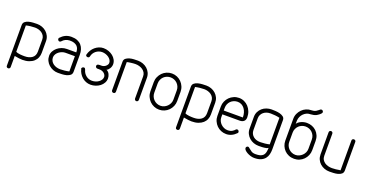

<svg xmlns="http://www.w3.org/2000/svg" viewBox="-37 -1679 5263 2747"><g transform="rotate(20 2594.5 -306.0)"><path d="M414 -368Q414 -401 400.5 -425Q387 -449 365 -465Q343 -481 315.5 -489Q288 -497 260 -497Q231 -497 193.5 -493Q156 -489 124 -481V-80Q136 -73 153 -69Q170 -65 188.5 -63Q207 -61 225 -60.5Q243 -60 257 -60Q327 -60 370.5 -92Q414 -124 414 -189ZM472 -189Q472 -151 458 -116.5Q444 -82 415.5 -56.5Q387 -31 344 -16Q301 -1 244 -1Q203 -1 124 -16V152Q124 166 115.5 174Q107 182 96 182Q82 182 74 174.5Q66 167 66 154V-465Q66 -498 88 -516.5Q110 -535 142 -543.5Q174 -552 209 -554Q244 -556 270 -556Q310 -556 346.5 -542.5Q383 -529 411 -504Q439 -479 455.5 -444.5Q472 -410 472 -368Z M934 -365Q934 -393 926.5 -417Q919 -441 901.5 -458Q884 -475 856 -484.5Q828 -494 787 -493Q752 -491 726 -478.5Q700 -466 677 -440Q672 -435 666 -432Q660 -429 655 -429Q643 -429 634.5 -438.5Q626 -448 626 -459Q626 -471 631 -476Q665 -513 704.5 -532Q744 -551 795 -551Q848 -551 885.5 -535.5Q923 -520 947 -492.5Q971 -465 982 -428.5Q993 -392 993 -350V-92Q993 -57 970.5 -38.5Q948 -20 915.5 -11.5Q883 -3 847.5 -1.5Q812 0 785 0Q746 0 710 -14.5Q674 -29 646 -54Q618 -79 601.5 -113.5Q585 -148 585 -188Q585 -225 602.5 -257Q620 -289 648.5 -313Q677 -337 714 -351Q751 -365 791 -365ZM934 -307H791Q766 -307 741 -298Q716 -289 695 -273.5Q674 -258 660 -236Q646 -214 644 -188Q644 -155 657.5 -131Q671 -107 693 -91Q715 -75 743 -67Q771 -59 799 -59Q827 -59 863.5 -63Q900 -67 934 -75Z M1425 -280Q1457 -265 1472.5 -233.5Q1488 -202 1488 -170Q1488 -133 1470.5 -101.5Q1453 -70 1424 -47.5Q1395 -25 1358 -12.5Q1321 0 1282 0Q1245 0 1212 -13Q1179 -26 1153 -48.5Q1127 -71 1108.5 -101Q1090 -131 1082 -166H1079V-170Q1079 -183 1089 -191.5Q1099 -200 1112 -200Q1123 -200 1129 -192.5Q1135 -185 1138 -175Q1150 -126 1189.5 -93Q1229 -60 1282 -60Q1309 -60 1335 -68Q1361 -76 1382 -91Q1403 -106 1416 -126Q1429 -146 1429 -170Q1429 -183 1422.5 -197Q1416 -211 1403 -223Q1390 -235 1370 -243Q1350 -251 1322 -250H1306Q1303 -249 1301.5 -249.5Q1300 -250 1298 -250Q1286 -250 1276.5 -258Q1267 -266 1267 -280Q1267 -292 1273 -298.5Q1279 -305 1288.5 -307.5Q1298 -310 1309 -310H1332H1338Q1356 -310 1372.5 -316.5Q1389 -323 1401.5 -334Q1414 -345 1421.5 -358Q1429 -371 1429 -384Q1429 -408 1416 -428.5Q1403 -449 1382 -464Q1361 -479 1334.5 -487.5Q1308 -496 1282 -496Q1257 -496 1233 -487.5Q1209 -479 1189.5 -463.5Q1170 -448 1156.5 -426.5Q1143 -405 1138 -380Q1134 -356 1109 -356Q1097 -356 1088 -364Q1079 -372 1079 -384Q1079 -381 1082 -384V-390Q1091 -423 1109.5 -453.5Q1128 -484 1154.5 -506.5Q1181 -529 1213.5 -542.5Q1246 -556 1282 -556Q1322 -556 1359.5 -542.5Q1397 -529 1425.5 -506Q1454 -483 1471 -451.5Q1488 -420 1488 -384Q1488 -369 1483 -352Q1478 -335 1469 -320.5Q1460 -306 1448.5 -295Q1437 -284 1425 -280Z M1660 -31Q1660 -20 1652.5 -11Q1645 -2 1631 -2Q1617 -2 1609 -11Q1601 -20 1601 -31V-466Q1601 -499 1623.5 -517Q1646 -535 1677.5 -544Q1709 -553 1744 -554.5Q1779 -556 1805 -556Q1846 -556 1883 -542Q1920 -528 1947.5 -503.5Q1975 -479 1991.5 -444.5Q2008 -410 2008 -369V-34Q2008 -21 2000 -12Q1992 -3 1978 -3Q1967 -3 1958.5 -12Q1950 -21 1950 -34V-369Q1950 -402 1935.5 -426Q1921 -450 1898 -466Q1875 -482 1846 -490Q1817 -498 1788 -498Q1773 -498 1755 -496.5Q1737 -495 1719 -492.5Q1701 -490 1685 -487.5Q1669 -485 1660 -482Z M2121 -344Q2121 -387 2137.5 -424.5Q2154 -462 2181.5 -490Q2209 -518 2246.5 -534Q2284 -550 2326 -550Q2368 -550 2405 -534Q2442 -518 2469.5 -490Q2497 -462 2513 -424.5Q2529 -387 2529 -344V-205Q2529 -163 2513 -125.5Q2497 -88 2469.5 -60Q2442 -32 2405 -16Q2368 0 2326 0Q2284 0 2246.5 -16Q2209 -32 2181.5 -60Q2154 -88 2137.5 -125.5Q2121 -163 2121 -205ZM2180 -205Q2180 -174 2191.5 -147.5Q2203 -121 2222.5 -101.5Q2242 -82 2268.5 -70.5Q2295 -59 2326 -59Q2354 -59 2380 -70.5Q2406 -82 2426 -101.5Q2446 -121 2458.5 -147.5Q2471 -174 2471 -205V-345Q2471 -378 2459 -404.5Q2447 -431 2427 -450.5Q2407 -470 2380.5 -480.5Q2354 -491 2326 -491Q2297 -491 2270.5 -480.5Q2244 -470 2224 -451Q2204 -432 2192 -404.5Q2180 -377 2180 -344Z M2990 -368Q2990 -401 2976.5 -425Q2963 -449 2941 -465Q2919 -481 2891.5 -489Q2864 -497 2836 -497Q2807 -497 2769.5 -493Q2732 -489 2700 -481V-80Q2712 -73 2729 -69Q2746 -65 2764.5 -63Q2783 -61 2801 -60.5Q2819 -60 2833 -60Q2903 -60 2946.5 -92Q2990 -124 2990 -189ZM3048 -189Q3048 -151 3034 -116.5Q3020 -82 2991.5 -56.5Q2963 -31 2920 -16Q2877 -1 2820 -1Q2779 -1 2700 -16V152Q2700 166 2691.5 174Q2683 182 2672 182Q2658 182 2650 174.5Q2642 167 2642 154V-465Q2642 -498 2664 -516.5Q2686 -535 2718 -543.5Q2750 -552 2785 -554Q2820 -556 2846 -556Q2886 -556 2922.5 -542.5Q2959 -529 2987 -504Q3015 -479 3031.5 -444.5Q3048 -410 3048 -368Z M3201 -305H3492Q3492 -344 3482 -377.5Q3472 -411 3453 -436.5Q3434 -462 3407 -476.5Q3380 -491 3347 -491Q3316 -491 3289 -479.5Q3262 -468 3242.5 -448.5Q3223 -429 3212 -402.5Q3201 -376 3201 -345ZM3456 -108Q3463 -117 3476 -117Q3488 -117 3496.5 -108Q3505 -99 3505 -87Q3505 -83 3504.5 -79Q3504 -75 3501 -72Q3432 0 3347 0Q3305 0 3267.5 -15.5Q3230 -31 3202.5 -58.5Q3175 -86 3158.5 -123Q3142 -160 3142 -202V-345Q3142 -387 3158.5 -424.5Q3175 -462 3202.5 -489.5Q3230 -517 3267.5 -533.5Q3305 -550 3347 -550Q3390 -550 3427 -533Q3464 -516 3491.5 -486Q3519 -456 3535 -415.5Q3551 -375 3551 -328Q3551 -289 3528 -268Q3505 -247 3465 -247H3201V-202Q3201 -174 3213 -148Q3225 -122 3245 -102.5Q3265 -83 3291.5 -71Q3318 -59 3347 -59Q3390 -59 3416.5 -75Q3443 -91 3456 -108Z M3985 -480Q3952 -488 3916.5 -491.5Q3881 -495 3853 -495H3841Q3812 -495 3786 -486Q3760 -477 3740 -460.5Q3720 -444 3708 -420Q3696 -396 3696 -367V-188Q3696 -157 3708 -133Q3720 -109 3740 -92.5Q3760 -76 3786 -67.5Q3812 -59 3841 -59H3851Q3880 -59 3916.5 -63Q3953 -67 3985 -75ZM4044 -19Q4044 20 4035 56.5Q4026 93 4003 121.5Q3980 150 3941 167Q3902 184 3841 184Q3813 184 3784 175Q3755 166 3731 152.5Q3707 139 3692 123Q3677 107 3677 92Q3677 80 3685.5 71Q3694 62 3707 62Q3713 62 3720 67Q3727 72 3736 80Q3753 95 3776.5 110.5Q3800 126 3841 126Q3880 126 3906.5 119Q3933 112 3950 97Q3967 82 3975 59.5Q3983 37 3985 7L3987 -22L3966 -11Q3965 -10 3963 -10Q3925 -2 3897 -1Q3869 0 3848 0H3841Q3801 0 3764 -13.5Q3727 -27 3699 -52Q3671 -77 3654 -111.5Q3637 -146 3637 -188V-367Q3637 -410 3654 -444.5Q3671 -479 3699 -503.5Q3727 -528 3764 -541Q3801 -554 3841 -554Q3866 -554 3901 -552Q3936 -550 3967.5 -541.5Q3999 -533 4021.5 -515.5Q4044 -498 4044 -466Z M4385 -738Q4423 -740 4442.5 -751.5Q4462 -763 4477 -776Q4486 -784 4494 -790Q4502 -796 4512 -796Q4524 -796 4532.5 -787Q4541 -778 4541 -767Q4541 -757 4533 -747Q4525 -737 4513.5 -727.5Q4502 -718 4489.5 -710Q4477 -702 4468 -697Q4451 -689 4430 -685Q4409 -681 4385 -679H4380Q4353 -679 4328 -667.5Q4303 -656 4282.5 -636Q4262 -616 4249 -588.5Q4236 -561 4234 -528V-477Q4240 -490 4255 -502.5Q4270 -515 4290.5 -525Q4311 -535 4334.5 -540.5Q4358 -546 4381 -546Q4424 -546 4461 -531.5Q4498 -517 4525.5 -490.5Q4553 -464 4569 -427Q4585 -390 4585 -344V-205Q4585 -163 4569 -125.5Q4553 -88 4525.5 -60Q4498 -32 4461 -16Q4424 0 4381 0Q4336 0 4298 -16Q4260 -32 4233 -60Q4206 -88 4191 -124.5Q4176 -161 4176 -202V-535Q4176 -577 4192.5 -613.5Q4209 -650 4236.5 -678Q4264 -706 4301 -722Q4338 -738 4380 -738ZM4235 -205Q4235 -174 4246.5 -147.5Q4258 -121 4277.5 -101.5Q4297 -82 4323.5 -70.5Q4350 -59 4381 -59Q4409 -59 4435 -70.5Q4461 -82 4481.5 -101.5Q4502 -121 4514.5 -147.5Q4527 -174 4527 -205V-345Q4527 -378 4515 -404.5Q4503 -431 4483 -450.5Q4463 -470 4436.5 -480.5Q4410 -491 4381 -491Q4353 -491 4326.5 -480.5Q4300 -470 4280 -451Q4260 -432 4247.5 -404.5Q4235 -377 4235 -344Z M5064 -527Q5064 -539 5072 -547Q5080 -555 5093 -555Q5107 -555 5115 -547Q5123 -539 5123 -527V-92Q5123 -57 5100.5 -38.5Q5078 -20 5046.5 -12Q5015 -4 4979.5 -2.5Q4944 -1 4919 -1Q4878 -1 4841.5 -14.5Q4805 -28 4777 -53Q4749 -78 4733 -112.5Q4717 -147 4717 -189V-524Q4717 -538 4724.5 -546Q4732 -554 4746 -554Q4757 -554 4765.5 -546Q4774 -538 4774 -524V-189Q4774 -155 4788.5 -130.5Q4803 -106 4826 -90.5Q4849 -75 4878 -67.5Q4907 -60 4937 -60Q4965 -60 4996 -63.5Q5027 -67 5047 -71Q5049 -71 5055.5 -71.5Q5062 -72 5064 -72Z"/></g></svg>

Font: VDS
Style: Thin
Weight: 100
Width: 0
Designer: artmaker
Foundry: artmaker
Version: Version 1.000 2012 initial release